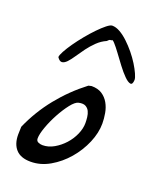

<svg xmlns="http://www.w3.org/2000/svg" viewBox="-118 -675 606 746"><g transform="rotate(20 185.0 -301.5)"><path d="M17.6 -82Q17.6 -85.9 18.1 -98.1Q18.6 -110.4 18.6 -114.3Q49.8 -185.5 98.6 -246.1Q147.5 -306.6 209 -353.5Q210.9 -353.5 215.3 -355Q219.7 -356.4 221.7 -356.4Q248 -356.4 265.1 -345.2Q282.2 -334 292.5 -315.9Q302.7 -297.9 306.6 -275.9Q310.5 -253.9 310.5 -233.4Q310.5 -195.3 293 -153.8Q275.4 -112.3 245.6 -77.6Q215.8 -43 177.7 -21Q139.6 1 98.6 1Q57.6 1 37.6 -21Q17.6 -43 17.6 -82ZM93.8 -93.8Q93.8 -83 102.5 -79.1Q111.3 -75.2 120.1 -75.2Q144.5 -75.2 167.5 -88.4Q190.4 -101.6 208.5 -121.6Q226.6 -141.6 237.3 -166Q248 -190.4 248 -212.9Q248 -223.6 246.6 -236.8Q245.1 -250 240.2 -260.3Q235.4 -270.5 225.1 -276.4Q214.8 -282.2 196.3 -278.3Q182.6 -275.4 165 -252.9Q147.5 -230.5 131.3 -200.7Q115.2 -170.9 104.5 -141.1Q93.8 -111.3 93.8 -93.8ZM61.5 -418Q61.5 -425.8 70.8 -442.9Q80.1 -460 94.7 -481Q109.4 -502 127.4 -523.9Q145.5 -545.9 162.6 -563.5Q179.7 -581.1 194.3 -592.8Q209 -604.5 216.8 -604.5Q232.4 -604.5 249.5 -594.7Q266.6 -585 283.7 -568.8Q300.8 -552.7 316.4 -533.7Q332 -514.6 343.8 -495.6Q355.5 -476.6 362.8 -460.4Q370.1 -444.3 370.1 -435.5Q369.1 -415 358.9 -417Q348.6 -418.9 334 -433.6Q319.3 -448.2 302.7 -470.2Q286.1 -492.2 271.5 -512.2Q256.8 -532.2 246.1 -543.9Q235.4 -555.7 233.4 -549.8Q226.6 -549.8 224.1 -547.9Q221.7 -545.9 216.8 -541Q196.3 -532.2 179.2 -515.6Q162.1 -499 148.4 -480.5Q134.8 -461.9 123 -444.3Q111.3 -426.8 101.1 -416Q90.8 -405.3 81.1 -404.3Q71.3 -403.3 61.5 -418Z"/></g></svg>

Font: La Belle Aurore
Style: Regular
Weight: 400
Version: Version 1.001 2001